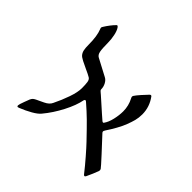

<svg xmlns="http://www.w3.org/2000/svg" viewBox="-173 -827 1013 1013"><g transform="rotate(45 334.0 -320.5)"><path d="M91.8 10.7 83.5 13.2Q77.6 13.2 77.6 5.4Q77.6 -2 88.1 -29.8Q98.6 -57.6 99.6 -60.1Q105 -70.8 109.4 -74.2Q114.7 -78.6 123 -82.8Q131.3 -86.9 140.1 -90.8Q153.3 -96.7 164.6 -102.5Q191.4 -115.2 200.2 -135.3Q221.2 -177.7 236.6 -222.2Q252 -266.6 252 -296.4Q252 -324.2 249.5 -340.1Q247.1 -356 237.3 -362.3Q230.5 -366.7 218.8 -372.3Q207 -377.9 195.3 -383.3Q164.6 -397.5 155.8 -402.3L146.5 -407.7Q134.8 -414.1 131.3 -418.5Q121.1 -429.7 117.9 -445.1Q114.7 -460.4 114.7 -484.9Q114.7 -547.9 99.6 -585.4Q97.2 -590.8 97.2 -594.2Q97.2 -597.7 102.5 -605.5Q110.8 -619.1 123 -635Q135.3 -650.9 144.5 -659.7Q147 -663.1 149.4 -663.1Q154.3 -663.1 159.2 -655.3Q168.5 -641.6 174.1 -615Q179.7 -588.4 179.7 -562.5Q179.7 -521 183.6 -500.7Q187.5 -480.5 201.2 -473.6L296.4 -423.3Q310.1 -416.5 319.1 -399.7Q328.1 -382.8 328.1 -364.3Q328.1 -360.4 331.3 -356.7Q334.5 -353 339.4 -349.4Q344.2 -345.7 346.7 -343.3Q397 -298.3 422.1 -276.1Q447.3 -253.9 452.6 -249.5Q456.5 -247.1 458.5 -247.1Q461.4 -247.1 463.4 -250.5Q477.5 -270 485.1 -302.7Q492.7 -335.4 492.7 -364.3Q492.7 -405.8 473.6 -441.9Q470.2 -447.8 470.2 -451.7Q470.2 -457 472.7 -460Q479.5 -470.7 497.6 -491.2Q515.6 -511.7 528.3 -524.4Q529.3 -524.9 531 -526.6Q532.7 -528.3 536.1 -528.3Q538.6 -528.3 541 -525.9Q575.2 -480 575.2 -424.3Q575.2 -398.9 569.6 -377.7Q564 -356.4 554.7 -332.5Q546.9 -311 530.3 -281Q513.7 -251 497.1 -226.6Q494.1 -222.2 492.9 -218.8Q491.7 -215.3 491.7 -214.4Q491.7 -212.4 492.7 -210.2Q493.7 -208 495.1 -206.5Q524.9 -174.8 571.8 -123.8Q618.7 -72.8 623 -65.9Q625.5 -61 625.5 -57.6Q625.5 -53.2 624.5 -50.8Q621.1 -40.5 611.8 -19Q602.5 2.4 596.2 15.6Q592.8 22 588.9 22Q586.4 22 582 17.6Q554.2 -18.1 521.7 -55.4Q489.3 -92.8 469.2 -113.8Q417.5 -168 387 -198Q356.4 -228 317.4 -261.7Q314 -265.1 310.5 -265.1Q305.7 -265.1 303.7 -258.3Q295.4 -213.4 265.4 -155.5Q235.4 -97.7 197.8 -52.7Q185.1 -36.6 155.5 -19.8Q126 -2.9 91.8 10.7Z"/></g></svg>

Font: David Libre
Style: Regular
Weight: 400
Version: Version 1.000